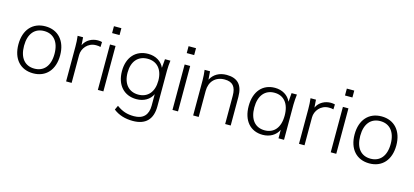

<svg xmlns="http://www.w3.org/2000/svg" viewBox="-71 -1261 4411 2045"><g transform="rotate(15 2134.5 -238.5)"><path d="M281 8C421 8 511 -90 511 -251C511 -411 421 -510 281 -510C140 -510 51 -411 51 -251C51 -90 140 8 281 8ZM281 -44C178 -44 113 -116 113 -251C113 -385 178 -458 281 -458C383 -458 449 -385 449 -251C449 -116 383 -44 281 -44Z M644 -384V0H705V-308C705 -378 761 -455 853 -455C872 -455 888 -454 903 -449L905 -504C891 -508 877 -510 859 -510C797 -510 732 -479 703 -415L697 -501H637C642 -463 644 -422 644 -384Z M994 0H1055V-501H994ZM984 -624H1066V-700H984Z M1438 223C1578 223 1652 149 1652 5V-389C1652 -425 1655 -463 1660 -501H1600L1592 -404C1563 -470 1497 -510 1415 -510C1277 -510 1190 -413 1190 -261C1190 -108 1277 -11 1415 -11C1496 -11 1561 -49 1591 -113V14C1591 116 1538 171 1437 171C1362 171 1308 154 1245 108L1223 155C1281 201 1353 223 1438 223ZM1422 -63C1318 -63 1252 -136 1252 -261C1252 -386 1318 -458 1422 -458C1525 -458 1591 -386 1591 -261C1591 -136 1525 -63 1422 -63Z M1817 0H1878V-501H1817ZM1807 -624H1889V-700H1807Z M2045 -389V0H2106V-287C2106 -390 2170 -457 2271 -457C2358 -457 2398 -413 2398 -311V0H2459V-316C2459 -449 2398 -510 2279 -510C2200 -510 2137 -475 2104 -410L2097 -501H2037C2042 -463 2045 -425 2045 -389Z M2812 8C2891 8 2956 -30 2986 -94V0H3047V-389C3047 -425 3051 -463 3055 -501H2996L2988 -404C2959 -470 2893 -510 2812 -510C2677 -510 2590 -412 2590 -251C2590 -89 2677 8 2812 8ZM2820 -44C2718 -44 2652 -116 2652 -251C2652 -385 2718 -458 2820 -458C2922 -458 2987 -385 2987 -251C2987 -116 2922 -44 2820 -44Z M3212 -384V0H3273V-308C3273 -378 3329 -455 3421 -455C3440 -455 3456 -454 3471 -449L3473 -504C3459 -508 3445 -510 3427 -510C3365 -510 3300 -479 3271 -415L3265 -501H3205C3210 -463 3212 -422 3212 -384Z M3562 0H3623V-501H3562ZM3552 -624H3634V-700H3552Z M3988 8C4128 8 4218 -90 4218 -251C4218 -411 4128 -510 3988 -510C3847 -510 3758 -411 3758 -251C3758 -90 3847 8 3988 8ZM3988 -44C3885 -44 3820 -116 3820 -251C3820 -385 3885 -458 3988 -458C4090 -458 4156 -385 4156 -251C4156 -116 4090 -44 3988 -44Z"/></g></svg>

Font: Poppy and Pepper Light
Style: Regular
Weight: 300
Designer: Thy Ha
Foundry: Thy Ha
Version: Version 0.001;Glyphs 3.2 (3227)